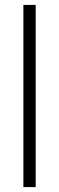

<svg xmlns="http://www.w3.org/2000/svg" viewBox="-20 -760 240 780"><path d="M75 0V-740H125V0Z"/></svg>

Font: Lexend Deca ExtraLight
Style: Regular
Weight: 200
Designer: Bonnie Shaver-Troup, Thomas Jockin
Foundry: Lexend
Version: Version 1.008; ttfautohint (v1.8.4.7-5d5b)